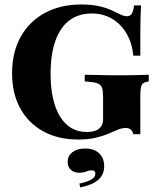

<svg xmlns="http://www.w3.org/2000/svg" viewBox="-20 -602 722 844"><path d="M324.2 11.3Q235.5 11.3 170.2 -24.6Q104.8 -60.5 69 -125.8Q33.1 -191.1 33.1 -279.8Q33.1 -371.8 70.6 -439.5Q108.1 -507.3 176.6 -544.8Q245.2 -582.3 337.9 -582.3Q383.9 -582.3 416.5 -574.6Q449.2 -566.9 471.4 -556.5Q493.5 -546 509.7 -538.3Q525.8 -530.6 537.9 -530.6Q551.6 -530.6 558.9 -541.5Q566.1 -552.4 569.4 -578.2H600Q598.4 -547.6 597.6 -517.7Q596.8 -487.9 596.8 -450Q596.8 -412.1 596.8 -357.3H566.1Q560.5 -413.7 535.9 -455.2Q511.3 -496.8 472.2 -519.8Q433.1 -542.7 383.1 -542.7Q325 -542.7 284.7 -512.1Q244.4 -481.5 223.4 -422.2Q202.4 -362.9 202.4 -277.4Q202.4 -156.5 244.4 -89.1Q286.3 -21.8 361.3 -21.8Q385.5 -21.8 401.2 -28.2Q416.9 -34.7 425 -47.2Q433.1 -59.7 433.1 -77.4V-175Q433.1 -200.8 429 -214.1Q425 -227.4 413.3 -233.5Q401.6 -239.5 378.2 -241.9L352.4 -244.4V-273.4Q369.4 -273.4 394.8 -272.6Q420.2 -271.8 448.4 -271.4Q476.6 -271 502.4 -271H514.5H525.8Q547.6 -271 577.4 -271.8Q607.3 -272.6 633.9 -273.4V-244.4L627.4 -242.7Q607.3 -239.5 602 -226.6Q596.8 -213.7 596.8 -175V-12.1H566.1Q562.1 -26.6 554 -33.1Q546 -39.5 533.1 -39.5Q516.1 -39.5 498 -31.9Q479.8 -24.2 456 -14.1Q432.3 -4 400.4 3.6Q368.5 11.3 324.2 11.3ZM332.3 221.8 329 204.8Q362.1 198.4 380.6 187.5Q399.2 176.6 399.2 162.1Q399.2 146.8 382.3 146.8Q370.2 146.8 358.5 152Q346.8 157.3 328.2 157.3Q304.8 157.3 291.1 144.4Q277.4 131.5 277.4 109.7Q277.4 83.1 298.4 66.9Q319.4 50.8 354 50.8Q393.5 50.8 415.7 71.8Q437.9 92.7 437.9 129Q437.9 165.3 412.1 188.3Q386.3 211.3 332.3 221.8Z"/></svg>

Font: Playfair 5pt SemiExpanded Light Black
Style: Regular
Weight: 900
Version: Version 2.203